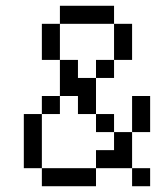

<svg xmlns="http://www.w3.org/2000/svg" viewBox="-20 -645 540 665"><path d="M375 -562.5H187.5V-625H375ZM62.5 -250H125V-62.5H62.5ZM125 -62.5H312.5V0H125ZM125 -312.5H187.5V-250H125ZM125 -562.5H187.5V-437.5H125ZM187.5 -437.5H250V-375H312.5V-250H250V-312.5H187.5ZM312.5 -125H375V-187.5H437.5V-62.5H312.5ZM312.5 -250H375V-187.5H312.5ZM312.5 -437.5H375V-375H312.5ZM375 -562.5H437.5V-437.5H375ZM437.5 -62.5H500V0H437.5ZM437.5 -312.5H500V-187.5H437.5Z"/></svg>

Font: 寒蝉点阵体 16px
Style: Regular
Weight: 400
Designer: Designed by Warren2060
Foundry: ChillType
Version: Version 1.000